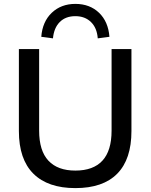

<svg xmlns="http://www.w3.org/2000/svg" viewBox="-20 -957 773 986"><path d="M367 9Q226 9 151.5 -65Q77 -139 77 -284V-705H181V-286Q181 -183 228.5 -132Q276 -81 367 -81Q459 -81 506 -132Q553 -183 553 -286V-705H655V-284Q655 -139 582 -65Q509 9 367 9ZM252 -760 192 -768Q198 -846 246 -891.5Q294 -937 367 -937Q441 -937 488.5 -891.5Q536 -846 542 -768L482 -760Q478 -814 447 -844Q416 -874 367 -874Q317 -874 287 -844Q257 -814 252 -760Z"/></svg>

Font: Nunito Sans 12pt ExtraLight SemiBold
Style: Regular
Weight: 600
Version: Version 3.101;gftools[0.9.27]